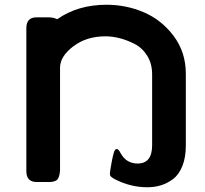

<svg xmlns="http://www.w3.org/2000/svg" viewBox="-20 -767 865 809"><path d="M91 -46V-648Q91 -694 134 -694H183Q206 -694 221 -686Q308 -747 429 -747Q512 -747 586.5 -715Q661 -683 712 -615Q763 -547 763 -456V-154Q763 -104 748.5 -67.5Q734 -31 709 -12.5Q684 6 657.5 14Q631 22 601 22Q528 22 462 -13Q446 -22 444 -28Q443 -31 443 -35Q443 -44 451 -86.5Q459 -129 465 -136L470 -139H473Q480 -138 488 -122Q512 -78 560 -78Q621 -78 621 -155V-454Q621 -499 600 -532.5Q579 -566 546 -582.5Q513 -599 482.5 -606.5Q452 -614 425 -614Q344 -614 288.5 -571.5Q233 -529 233 -482V-49Q231 -18 219 -8Q208 0 186 0H135Q91 0 91 -46Z"/></svg>

Font: CMU Sans Serif
Style: Bold
Weight: 700
Version: Version 0.7.0